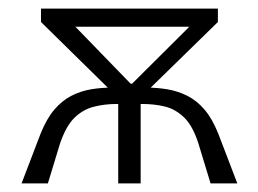

<svg xmlns="http://www.w3.org/2000/svg" viewBox="-20 -425 599 445"><path d="M260 -205 461 -405H485V-374L312 -205ZM30 0 74 -115Q88 -150 106 -171Q124 -192 145.5 -203Q167 -214 191 -218Q215 -222 240 -222H276V-184H250Q222 -184 197 -177.5Q172 -171 152.5 -152Q133 -133 119 -92L91 0ZM254 0V-231H306V0ZM247 -205 75 -374V-405H114L308 -205ZM468 0 440 -92Q427 -133 407 -152.5Q387 -172 362.5 -178Q338 -184 310 -184H284V-222H319Q344 -222 368 -218Q392 -214 414 -203Q436 -192 454 -171Q472 -150 486 -115L530 0ZM106 -363 104 -405H467L465 -363Z"/></svg>

Font: Ysabeau Office Light
Style: Regular
Weight: 300
Designer: Christian Thalmann (Catharsis Fonts)
Version: Version 2.001;gftools[0.9.30]; featfreeze: tnum,lnum,ss02